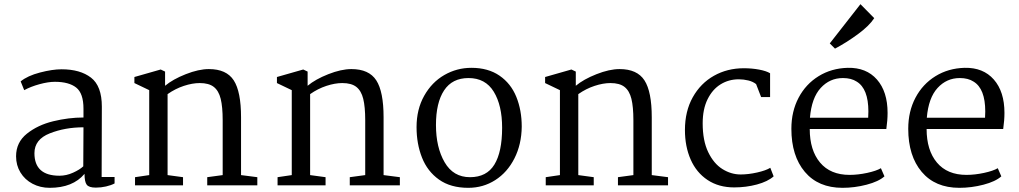

<svg xmlns="http://www.w3.org/2000/svg" viewBox="-20 -888 4883 920"><path d="M468 -377 467 -40H529V-9Q512 0 488 5.5Q464 11 439 11Q406 11 395.5 -3Q385 -17 385 -55Q329 12 218 12Q173 12 136 -7.5Q99 -27 78 -61.5Q57 -96 57 -139Q57 -206 109 -247.5Q161 -289 235 -307Q309 -325 380 -325V-367Q380 -441 345 -468.5Q310 -496 243 -496Q211 -496 169 -484.5Q127 -473 96 -456L79 -498Q112 -525 171.5 -540.5Q231 -556 275 -556Q364 -556 416 -516Q468 -476 468 -377ZM145 -154Q145 -46 265 -46Q298 -46 330 -60.5Q362 -75 379 -91L380 -278Q292 -278 218.5 -249Q145 -220 145 -154Z M695 -49V-456L624 -490V-519L750 -555L771 -545V-477Q808 -508 870 -532.5Q932 -557 981 -557Q1065 -557 1100 -503Q1135 -449 1135 -326V-49L1213 -39V0H973V-39L1047 -49V-312Q1047 -376 1037.5 -414.5Q1028 -453 1004.5 -471.5Q981 -490 937 -490Q902 -490 861 -476.5Q820 -463 783 -437V-49L857 -39V0H627V-39Z M1378 -49V-456L1307 -490V-519L1433 -555L1454 -545V-477Q1491 -508 1553 -532.5Q1615 -557 1664 -557Q1748 -557 1783 -503Q1818 -449 1818 -326V-49L1896 -39V0H1656V-39L1730 -49V-312Q1730 -376 1720.5 -414.5Q1711 -453 1687.5 -471.5Q1664 -490 1620 -490Q1585 -490 1544 -476.5Q1503 -463 1466 -437V-49L1540 -39V0H1310V-39Z M2480 -281Q2479 -196 2445 -129Q2411 -62 2353 -25Q2295 12 2224 12Q2139 12 2083.5 -27.5Q2028 -67 2002 -133Q1976 -199 1976 -279Q1976 -364 2012.5 -429Q2049 -494 2109 -528.5Q2169 -563 2239 -563Q2319 -563 2373.5 -525.5Q2428 -488 2454 -424Q2480 -360 2480 -281ZM2069 -289Q2069 -182 2110.5 -110.5Q2152 -39 2232 -39Q2312 -39 2349 -99.5Q2386 -160 2386 -276Q2386 -383 2346 -448.5Q2306 -514 2225 -514Q2147 -514 2108 -455Q2069 -396 2069 -289Z M2663 -49V-456L2592 -490V-519L2718 -555L2739 -545V-477Q2776 -508 2838 -532.5Q2900 -557 2949 -557Q3033 -557 3068 -503Q3103 -449 3103 -326V-49L3181 -39V0H2941V-39L3015 -49V-312Q3015 -376 3005.5 -414.5Q2996 -453 2972.5 -471.5Q2949 -490 2905 -490Q2870 -490 2829 -476.5Q2788 -463 2751 -437V-49L2825 -39V0H2595V-39Z M3670 -537V-423H3627L3603 -485Q3588 -497 3565.5 -502.5Q3543 -508 3520 -508Q3472 -508 3433 -484Q3394 -460 3370.5 -412.5Q3347 -365 3347 -297Q3347 -214 3373.5 -159Q3400 -104 3441.5 -78Q3483 -52 3529 -52Q3566 -52 3608 -61.5Q3650 -71 3671 -84L3687 -43Q3659 -18 3607 -4Q3555 10 3498 10Q3424 10 3370.5 -25.5Q3317 -61 3289.5 -123.5Q3262 -186 3262 -265Q3262 -355 3299.5 -422Q3337 -489 3401 -525Q3465 -561 3544 -561Q3583 -561 3617.5 -554.5Q3652 -548 3670 -537Z M3772 0ZM4233 -347Q4233 -312 4227 -270H3860Q3860 -168 3909.5 -109Q3959 -50 4051 -50Q4091 -50 4135 -59.5Q4179 -69 4201 -82L4218 -43Q4190 -18 4132.5 -3Q4075 12 4017 12Q3901 12 3836.5 -64.5Q3772 -141 3772 -271Q3772 -354 3806.5 -419.5Q3841 -485 3902.5 -523Q3964 -561 4042 -563Q4131 -565 4182 -507Q4233 -449 4233 -347ZM3861 -324H4140Q4141 -334 4141 -354Q4141 -463 4085 -497Q4059 -514 4019 -514Q3956 -514 3912.5 -466.5Q3869 -419 3861 -324ZM4103 -868 4169 -801Q4145 -764 4090.5 -724Q4036 -684 3981 -655L3956 -680Z M4793 -347Q4793 -312 4787 -270H4420Q4420 -168 4469.5 -109Q4519 -50 4611 -50Q4651 -50 4695 -59.5Q4739 -69 4761 -82L4778 -43Q4750 -18 4692.5 -3Q4635 12 4577 12Q4461 12 4396.5 -64.5Q4332 -141 4332 -271Q4332 -354 4366.5 -419.5Q4401 -485 4462.5 -523Q4524 -561 4602 -563Q4691 -565 4742 -507Q4793 -449 4793 -347ZM4421 -324H4700Q4701 -334 4701 -354Q4701 -463 4645 -497Q4619 -514 4579 -514Q4516 -514 4472.5 -466.5Q4429 -419 4421 -324Z"/></svg>

Font: Martel
Style: Regular
Weight: 400
Designer: Dan Reynolds
Foundry: Dan Reynolds
Version: Version 1.001; ttfautohint (v1.1) -l 5 -r 5 -G 72 -x 0 -D la